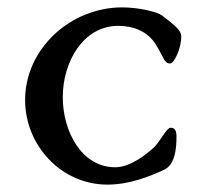

<svg xmlns="http://www.w3.org/2000/svg" viewBox="-20 -490 551 520"><path d="M311 -470C171 -470 48 -358 48 -219C48 -96 146 10 271 10C331 10 385.8 -12.5 424 -30C453.1 -43.3 458 -84 458 -120C458 -136 453.7 -144 442 -144C431 -144 413.8 -106.2 396 -90C379.7 -75.2 335 -37 292 -37C201 -37 150 -134 150 -227C150 -323 206 -420 300 -420C342 -420 379.4 -404.7 401 -371C424 -335 424 -318 441 -318C451 -318 471 -357.5 471 -392C471 -407 454.1 -421 419 -448C406.3 -457.8 356 -470 311 -470Z"/></svg>

Font: EB Garamond SC 08
Style: Regular
Weight: 400
Version: Version 0.016